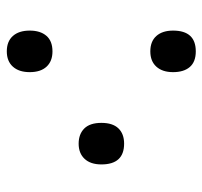

<svg xmlns="http://www.w3.org/2000/svg" viewBox="-36 -554 604 573"><g transform="rotate(90 266.5 -268.0)"><path d="M133.8 -414.1Q104 -414.1 87.9 -432.1Q71.8 -450.2 71.8 -481.9Q71.8 -549.8 133.8 -549.8Q165 -549.8 180.4 -532Q195.8 -514.2 195.8 -481.9Q195.8 -450.2 179.4 -432.1Q163.1 -414.1 133.8 -414.1ZM409.2 -200.2Q380.9 -200.2 364 -217Q347.2 -233.9 347.2 -268.1Q347.2 -301.8 363.5 -318.8Q379.9 -335.9 409.2 -335.9Q471.2 -335.9 471.2 -268.1Q471.2 -235.8 454.6 -218Q438 -200.2 409.2 -200.2ZM133.8 14.2Q104 14.2 87.9 -3.9Q71.8 -22 71.8 -54.2Q71.8 -85.9 87.4 -104Q103 -122.1 133.8 -122.1Q163.1 -122.1 179.4 -104.5Q195.8 -86.9 195.8 -54.2Q195.8 -22 179.4 -3.9Q163.1 14.2 133.8 14.2Z"/></g></svg>

Font: Kurinto Seri
Style: Regular
Weight: 400
Designer: Kurinto was developed by Clint Goss from a range of fonts that are compatible with the SIL Open Font License Version 1.1
Foundry: Clinton F. Goss
Version: Version 2.196; July 25, 2020